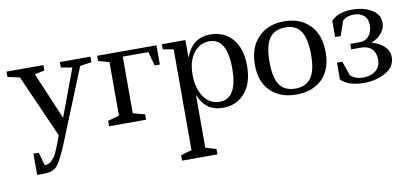

<svg xmlns="http://www.w3.org/2000/svg" viewBox="-73 -739 2776 1300"><g transform="rotate(-10 1314.5 -89.5)"><path d="M387 -486H597V-448L518 -436L310 76Q267 178 239 209Q211 240 147 240H103V94H140L165 184Q196 182 210 167.5Q224 153 231 145Q238 137 247.5 116.5Q257 96 261.5 85Q266 74 277 45Q288 16 294 2L103 -430L20 -448V-485H274V-448L206 -434L343 -110L464 -435L387 -448Z M643 -484H1051V-352H1015L989 -448H813V-59L894 -37V0H640V-37L718 -59V-427L643 -448Z M1088 -485H1250V-362Q1296 -493 1421 -493Q1516 -493 1573.5 -427Q1631 -361 1631 -241.5Q1631 -122 1573.5 -55.5Q1516 11 1422 11Q1301 11 1256 -108V256L1329 278V315H1086V278L1161 256V-437L1088 -450ZM1407 -449Q1342 -449 1299.5 -394Q1257 -339 1257 -245.5Q1257 -152 1298 -92.5Q1339 -33 1407 -33Q1529 -33 1529 -241Q1529 -449 1407 -449Z M2071 -239Q2071 -347 2038 -399.5Q2005 -452 1930.5 -452Q1856 -452 1820.5 -401.5Q1785 -351 1785 -240Q1785 -129 1820 -80.5Q1855 -32 1927.5 -32Q2000 -32 2035.5 -81.5Q2071 -131 2071 -239ZM1684 -239Q1684 -357 1751 -425.5Q1818 -494 1928.5 -494Q2039 -494 2105 -427Q2171 -360 2171 -240Q2171 -120 2105 -55.5Q2039 9 1927.5 9Q1816 9 1750 -56Q1684 -121 1684 -239Z M2606 -129Q2606 -63 2541 -26Q2476 11 2393 11Q2285 11 2234 -40V-156H2271L2305 -57Q2340 -26 2392.5 -26Q2445 -26 2478.5 -52.5Q2512 -79 2512 -127.5Q2512 -176 2485.5 -202Q2459 -228 2413 -228H2345V-266H2413Q2451 -266 2474 -294.5Q2497 -323 2497 -368Q2497 -413 2470.5 -435Q2444 -457 2400 -457Q2356 -457 2325 -430L2290 -329H2252V-440Q2298 -492 2398 -492Q2474 -492 2529.5 -460Q2585 -428 2585 -368Q2585 -330 2558 -297.5Q2531 -265 2488 -249Q2542 -234 2574 -203Q2606 -172 2606 -129Z"/></g></svg>

Font: Ledger
Style: Regular
Weight: 400
Designer: Denis Masharov
Foundry: Denis Masharov
Version: 1.001